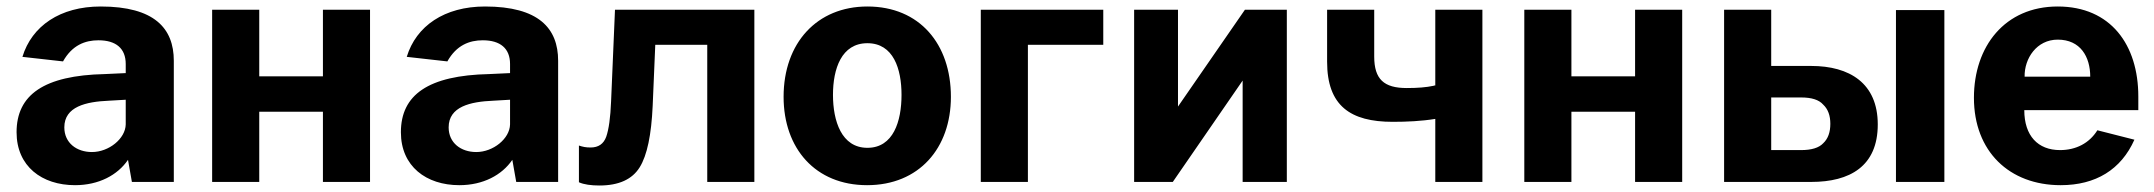

<svg xmlns="http://www.w3.org/2000/svg" viewBox="-20 -560 6630 591"><path d="M211 10C284 10 342 -21 374 -68L386 0H515V-373C515 -473 455 -540 290 -540C165 -540 78 -480 49 -385L174 -371C202 -421 242 -436 283 -436C337 -436 367 -411 367 -363V-335L303 -332C115 -328 31 -268 31 -153C31 -48 109 10 211 10ZM263 -92C216 -92 178 -120 178 -168C178 -232 245 -247 315 -250L367 -253V-177C366 -133 315 -92 263 -92Z M633 -530V0H778V-216H974V0H1119V-530H974V-325H778V-530Z M1394 10C1467 10 1525 -21 1557 -68L1569 0H1698V-373C1698 -473 1638 -540 1473 -540C1348 -540 1261 -480 1232 -385L1357 -371C1385 -421 1425 -436 1466 -436C1520 -436 1550 -411 1550 -363V-335L1486 -332C1298 -328 1214 -268 1214 -153C1214 -48 1292 10 1394 10ZM1446 -92C1399 -92 1361 -120 1361 -168C1361 -232 1428 -247 1498 -250L1550 -253V-177C1549 -133 1498 -92 1446 -92Z M1997 -422H2157V0H2302V-530H1873L1861 -248C1859 -198 1854 -162 1846 -139C1838 -117 1822 -106 1798 -106C1783 -106 1774 -108 1762 -112V1C1777 8 1800 11 1825 11C1885 11 1926 -8 1949 -45C1972 -82 1985 -145 1989 -234Z M2649 10C2809 10 2907 -104 2907 -262C2907 -424 2811 -540 2650 -540C2495 -540 2392 -428 2392 -262C2392 -103 2490 10 2649 10ZM2650 -105C2570 -105 2544 -188 2544 -268C2544 -348 2570 -427 2650 -427C2730 -427 2755 -348 2755 -268C2755 -187 2730 -105 2650 -105Z M2999 -530V0H3144V-422H3376V-530Z M3606 -232V-530H3471V0H3590L3805 -312V0H3941V-530H3812Z M4210 -386V-530H4065V-370C4065 -234 4137 -185 4267 -185C4310 -185 4355 -187 4398 -194V0H4543V-530H4398V-297C4396 -297 4395 -297 4393 -296C4370 -291 4343 -289 4310 -289C4240 -289 4210 -316 4210 -386Z M4672 -530V0H4817V-216H5013V0H5158V-530H5013V-325H4817V-530Z M5432 -530H5287V0H5555C5674 0 5760 -48 5760 -177C5760 -304 5673 -357 5555 -357H5432ZM5816 -529V0H5965V-529ZM5524 -260C5556 -260 5579 -253 5592 -238C5607 -224 5614 -204 5614 -179C5614 -153 5607 -133 5592 -119C5579 -105 5556 -98 5524 -98H5432V-260Z M6562 -221V-263C6562 -422 6477 -540 6314 -540C6151 -540 6056 -417 6056 -259C6056 -94 6165 10 6323 10C6431 10 6509 -38 6550 -130L6436 -159C6411 -119 6370 -98 6321 -98C6253 -98 6211 -142 6211 -221ZM6212 -324C6211 -380 6249 -438 6314 -438C6384 -438 6414 -385 6414 -324Z"/></svg>

Font: Cheyenne Sans
Style: Bold
Weight: 700
Designer: The Public Sans project authors (U.S. Web Design System), Libre Franklin designed by Pablo Impallari and Rodrigo Fuenzal
Foundry: The Cheyenne Sans Project Authors
Version: Version 2.007